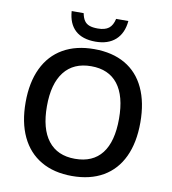

<svg xmlns="http://www.w3.org/2000/svg" viewBox="-98 -1001 980 1095"><g transform="rotate(10 392.5 -454.0)"><path d="M392.1 9.8Q287.6 9.8 212.9 -33.7Q138.2 -77.1 98.9 -159.9Q59.6 -242.7 59.6 -358.9Q59.6 -474.1 98.9 -556.4Q138.2 -638.7 213.1 -681.9Q288.1 -725.1 393.1 -725.1Q498.5 -725.1 572.8 -682.1Q647 -639.2 685.5 -556.6Q724.1 -474.1 724.1 -357.9Q724.1 -241.7 685.3 -159.2Q646.5 -76.7 572 -33.4Q497.6 9.8 392.1 9.8ZM392.1 -89.8Q495.1 -89.8 547.9 -157.7Q600.6 -225.6 600.6 -357.9Q600.6 -489.7 547.6 -557.9Q494.6 -626 393.1 -626Q291 -626 237.1 -557.1Q183.1 -488.3 183.1 -357.9Q183.1 -227.5 236.6 -158.7Q290 -89.8 392.1 -89.8ZM228 -916.5H297.4Q302.7 -889.2 313.5 -873.5Q324.2 -857.9 342.8 -851.1Q361.3 -844.2 391.6 -844.2Q433.1 -844.2 455.1 -861.3Q477.1 -878.4 485.4 -916.5H556.2Q549.8 -845.2 507.1 -806.6Q464.4 -768.1 391.1 -768.1Q315.4 -768.1 274.2 -805.9Q232.9 -843.8 228 -916.5Z"/></g></svg>

Font: Viking Open Sans Light
Style: Bold
Weight: 600
Foundry: Ascender Corporation
Version: Version 2.001